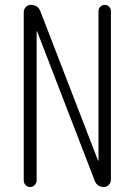

<svg xmlns="http://www.w3.org/2000/svg" viewBox="-20 -750 540 770"><path d="M75.2 -26.4V-701.2Q75.2 -712.9 83.5 -721.7Q91.8 -730.5 103.5 -730.5Q132.8 -730.5 142.6 -703.1L373 -106.4Q373 -105.5 374 -105.5Q375 -105.5 375 -106.4V-705.1Q375 -715.8 382.3 -723.1Q389.6 -730.5 399.9 -730.5Q410.2 -730.5 417.5 -723.1Q424.8 -715.8 424.8 -705.1V-28.3Q424.8 -17.6 416.5 -8.8Q408.2 0 397.5 0Q369.1 0 359.4 -26.4L128.9 -624Q128.9 -625 127.9 -625Q127 -625 127 -624V-26.4Q127 -16.6 119.6 -8.3Q112.3 0 101.1 0Q89.8 0 82.5 -7.8Q75.2 -15.6 75.2 -26.4Z"/></svg>

Font: Rounded Mgen+ 2m light
Style: Regular
Weight: 200
Designer: [Source Han Sans]
Ryoko NISHIZUKA  (kana & ideographs); Paul D. Hunt (Latin, Greek & Cyrillic); Wenlong ZHANG  (bopomofo
Version: Version 1.059.20150602